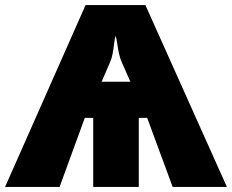

<svg xmlns="http://www.w3.org/2000/svg" viewBox="-27 -734 911 754"><path d="M544 -714 864 0H651L551 -271H518V0H339V-271H306L207 0H-7L309 -714ZM427 -594Q423 -580 421 -561.5Q419 -543 415.5 -524Q412 -505 405 -489L372 -413H485L451 -490Q444 -506 440 -525Q436 -544 433.5 -562Q431 -580 427 -594Z"/></svg>

Font: Noto Sans Display Black
Style: Regular
Weight: 900
Designer: Monotype Design Team
Foundry: Monotype Imaging Inc.
Version: Version 2.003